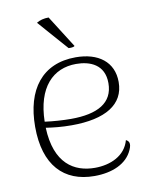

<svg xmlns="http://www.w3.org/2000/svg" viewBox="-82 -767 663 840"><g transform="rotate(-10 250.0 -347.0)"><path d="M282 -564 192 -706C171 -706 152 -701 138 -692L255 -559C263 -558 280 -559 282 -564ZM432 -119C414 -52 347 -23 278 -23C186 -23 102 -73 96 -233C130 -228 165 -224 210 -224C360 -224 445 -275 445 -375C445 -465 378 -514 278 -514C129 -514 51 -410 51 -245C51 -74 134 12 270 12C349 12 415 -16 440 -74C453 -103 444 -113 432 -119ZM275 -485C336 -485 400 -461 400 -378C400 -290 330 -252 212 -252C177 -252 132 -255 96 -260C99 -412 172 -485 275 -485Z"/></g></svg>

Font: Arima Koshi ExtraLight
Style: Regular
Weight: 275
Designer: Joana Correia and Natanael Gama
Foundry: NDISCOVER
Version: Version 1.019;PS 001.019;hotconv 1.0.88;makeotf.lib2.5.64775